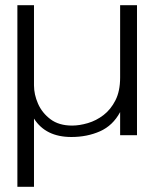

<svg xmlns="http://www.w3.org/2000/svg" viewBox="-20 -520 596 740"><path d="M47 200V-500H111V-191Q111 -156 126.5 -120.5Q142 -85 174.5 -60.5Q207 -36 258 -36Q286 -36 318.5 -45.5Q351 -55 379 -76.5Q407 -98 425 -133.5Q443 -169 443 -221V-500H508V1H443V-88Q415 -36 365.5 -14Q316 8 255 8Q156 8 111 -63V200Z"/></svg>

Font: Panamera
Style: Regular
Weight: 400
Designer: Bastien Sozeau
Foundry: NBR — Bastien Sozeau
Version: Version 3.002; ttfautohint (v1.8.4.7-5d5b);gftools[0.9.33]